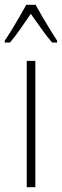

<svg xmlns="http://www.w3.org/2000/svg" viewBox="-42 -784 259 804"><path d="M106 0H70V-529H106ZM107 -764Q120 -740 138 -709.5Q156 -679 172.5 -652.5Q189 -626 197 -614V-606H176Q155 -630 131.5 -663.5Q108 -697 87 -726Q68 -699 44 -664Q20 -629 0 -606H-22V-614Q-10 -631 6.5 -658Q23 -685 39.5 -713.5Q56 -742 68 -764Z"/></svg>

Font: Noto Sans Arabic ExtCond ExtLt
Style: Regular
Weight: 200
Width: 2
Designer: Monotype Design Team, Nadine Chahine, Nizar Qandah and Khaled Hosny
Foundry: Monotype Imaging Inc.
Version: Version 2.012; ttfautohint (v1.8.4.7-5d5b)